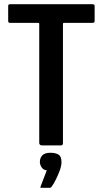

<svg xmlns="http://www.w3.org/2000/svg" viewBox="-20 -693 490 915"><path d="M179 0Q175 0 171 -3Q167 -6 167 -11V-577Q167 -582 165.5 -583Q164 -584 160 -584H32Q23 -584 21 -586Q19 -588 19 -595V-663Q19 -669 21 -671Q23 -673 31 -673H417Q426 -673 428.5 -671Q431 -669 431 -663V-596Q431 -588 428.5 -586Q426 -584 417 -584H289Q283 -584 281.5 -583Q280 -582 280 -577V-11Q280 0 270 0ZM273 79Q273 97 265 119Q257 141 246.5 162Q236 183 226 197Q223 202 217 202Q208 202 197.5 202Q187 202 178 202Q172 202 172 200Q172 198 176 189Q181 177 189 155Q197 133 203 119Q186 117 178 104Q170 91 170 79Q170 60 181.5 47.5Q193 35 221 35Q244 35 258.5 43.5Q273 52 273 79Z"/></svg>

Font: Glory SemiBold
Style: Regular
Weight: 600
Designer: Robert Leuschke
Foundry: Robert Leuschke
Version: Version 1.011